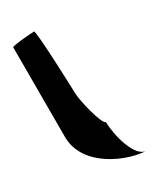

<svg xmlns="http://www.w3.org/2000/svg" viewBox="-171 -771 682 801"><g transform="rotate(-30 170.0 -370.5)"><path d="M24 -258C24 -108 210 -38 290 -38C234 -38 203 -167 203 -226C184 -227 152 -361 152 -394C152 -401 142 -703 132 -703C122 -703 24 -696 24 -689Z"/></g></svg>

Font: Ampere
Style: UltCnd
Weight: 400
Version: Version 1